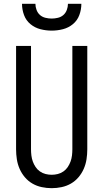

<svg xmlns="http://www.w3.org/2000/svg" viewBox="-20 -975 540 1003"><path d="M250 8Q224 8 198 2.5Q172 -3 149.5 -16Q127 -29 110 -49Q93 -69 82.5 -93Q72 -117 68 -143Q64 -169 64 -195V-735H142V-195Q142 -179 144 -162.5Q146 -146 151.5 -131Q157 -116 166 -102.5Q175 -89 188.5 -79.5Q202 -70 218 -66Q234 -62 250 -62Q266 -62 282 -66Q298 -70 311.5 -79.5Q325 -89 334 -102.5Q343 -116 348.5 -131Q354 -146 356 -162.5Q358 -179 358 -195V-735H436V-195Q436 -169 432 -143Q428 -117 417.5 -93Q407 -69 390 -49Q373 -29 350.5 -16Q328 -3 302 2.5Q276 8 250 8ZM250 -815Q220 -815 191 -822.5Q162 -830 139 -849Q116 -868 105.5 -896.5Q95 -925 95 -955H165Q165 -939 171 -923Q177 -907 189 -896.5Q201 -886 217.5 -882Q234 -878 250 -878Q266 -878 282.5 -882Q299 -886 311 -896.5Q323 -907 329 -923Q335 -939 335 -955H405Q405 -925 394.5 -896.5Q384 -868 361 -849Q338 -830 309 -822.5Q280 -815 250 -815Z"/></svg>

Font: Iosevka Fixed
Style: Regular
Weight: 400
Monospace: yes
Designer: Belleve Invis
Foundry: Belleve Invis
Version: Version 33.2.4